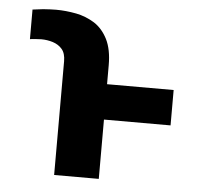

<svg xmlns="http://www.w3.org/2000/svg" viewBox="-45 -599 663 644"><g transform="rotate(5 287.0 -276.5)"><path d="M310.5 -382.8V0H160.2V-382.8Q160.2 -409.7 147.9 -423.8Q136.2 -437.5 116.7 -443.8Q97.7 -449.7 77.6 -449.7Q69.8 -449.7 58.1 -448.7Q55.2 -448.7 49.1 -448Q43 -447.3 39.6 -446.8V-546.4Q46.4 -547.4 75.2 -550.8Q101.6 -552.7 118.7 -552.7Q151.4 -552.7 187 -545.9Q219.2 -539.6 248.5 -521.5Q276.4 -503.4 293.5 -469.7Q310.5 -435.5 310.5 -382.8ZM260.7 -318.8H534.7V-199.7H260.7Z"/></g></svg>

Font: My Font
Style: Bold
Weight: 500
Designer: Rasmus Andersson
Foundry: rsms
Version: Version 0.001